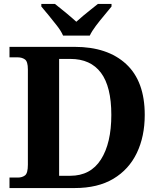

<svg xmlns="http://www.w3.org/2000/svg" viewBox="-20 -951 807 971"><path d="M28 0V-53H70Q92 -53 106.5 -64Q121 -75 121 -118V-600Q121 -640 106 -650.5Q91 -661 70 -661H28V-714H358Q524 -714 618 -627Q712 -540 712 -370Q712 -261 672 -177.5Q632 -94 553.5 -47Q475 0 358 0ZM335 -62Q438 -62 490.5 -144.5Q543 -227 543 -370Q543 -513 490.5 -583Q438 -653 336 -653H279V-62ZM299 -771Q289 -794 268.5 -820.5Q248 -847 226.5 -873Q205 -899 189 -918V-931H258Q279 -915 311.5 -888Q344 -861 366 -841Q381 -855 401 -871.5Q421 -888 441 -904Q461 -920 475 -931H544V-918Q529 -899 507 -873Q485 -847 465 -820.5Q445 -794 434 -771Z"/></svg>

Font: Noto Serif Tibetan
Style: Bold
Weight: 700
Designer: Monotype Design Team
Foundry: Monotype Imaging Inc.
Version: Version 2.103; ttfautohint (v1.8.4.7-5d5b)